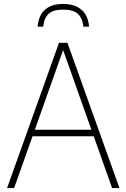

<svg xmlns="http://www.w3.org/2000/svg" viewBox="-20 -958 644 978"><path d="M16 0 280.5 -740H323.5L588.5 0H551L295.5 -720H307.5L52 0ZM132.5 -264 142.5 -297H461.5L471.5 -264ZM171.5 -822Q174.5 -859.5 189.8 -885.2Q205 -911 233 -924.5Q261 -938 301.5 -938Q342 -938 370.8 -924.2Q399.5 -910.5 415.2 -884.8Q431 -859 433.5 -822H405Q400 -866.5 376.2 -887.8Q352.5 -909 301.5 -909Q251 -909 227.8 -887.8Q204.5 -866.5 200 -822Z"/></svg>

Font: Encode Sans SC SemiCondensed Thin
Style: Regular
Weight: 250
Width: 4
Designer: Multiple Designers
Foundry: Impallari Type
Version: Version 3.002